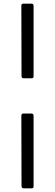

<svg xmlns="http://www.w3.org/2000/svg" viewBox="-20 -867 301 1052"><path d="M110 -438Q98 -438 98 -450L97 -835Q97 -847 108 -847H152Q164 -847 164 -835V-448Q164 -438 153 -438ZM110 165Q98 165 98 152L97 -232Q97 -245 108 -245H152Q164 -245 164 -232V154Q164 165 153 165Z"/></svg>

Font: n
Style: Regular
Weight: 400
Designer: Pablo Impallari, Rodrigo Fuenzalida
Foundry: Impallari Type
Version: Version 1.002; ttfautohint (v1.5)